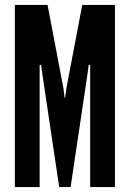

<svg xmlns="http://www.w3.org/2000/svg" viewBox="-20 -755 524 775"><path d="M219 0 150 -462 146 -493H140V0H40V-735H172L236 -399L241 -360H243L248 -399L312 -735H444V0H344V-493H338L334 -462L265 0Z"/></svg>

Font: League Gothic
Style: Regular
Weight: 400
Designer: The League of Moveable Type
Version: Version 1.560;PS 001.560;hotconv 1.0.56;makeotf.lib2.0.21325